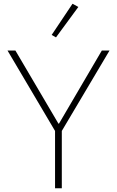

<svg xmlns="http://www.w3.org/2000/svg" viewBox="-20 -1002 623 1022"><path d="M397 -965 278 -803 255 -816 366 -982ZM309 -305V0H273V-305L20 -733H62L291 -344H294L522 -733H563Z"/></svg>

Font: IBM Plex Sans JP ExtraLight
Style: Regular
Weight: 200
Designer: Mike Abbink; Paul van der Laan; Pieter van Rosmalen; Wujin Sim; Yejin Wi; Jinhee Kim; Boomi Park; Yona Kim; Kichan Ma
Foundry: Sandoll Inc.
Version: Version 1.001